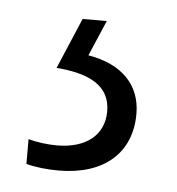

<svg xmlns="http://www.w3.org/2000/svg" viewBox="-32 -31 277 301"><g transform="rotate(5 107.0 120.0)"><path d="M184 141C184 96 155 65 101 56L125 0H87L53 80C104 84 138 100 138 141C138 179 109 201 64 201C50 201 33 199 19 195V234C33 238 52 240 70 240C141 240 184 203 184 141Z"/></g></svg>

Font: Noto Sans Devanagari ExtraCondensed Light
Style: Regular
Weight: 300
Width: 2
Designer: Jelle Bosma - Monotype Design Team
Foundry: Monotype Imaging Inc.
Version: Version 2.004